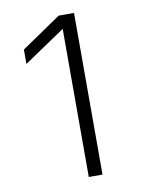

<svg xmlns="http://www.w3.org/2000/svg" viewBox="-81 -767 650 827"><g transform="rotate(-10 244.0 -353.5)"><path d="M300 0H240V-667L261 -662L60 -526V-589L233 -707H300Z"/></g></svg>

Font: 42dot Sans Light
Style: Regular
Weight: 300
Designer: 42dot
Version: Version 1.000